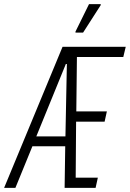

<svg xmlns="http://www.w3.org/2000/svg" viewBox="-46 -916 633 936"><path d="M-26 0 259 -688H567L555 -638H329L326 -373H475L464 -323H325L323 -50H431L420 0H269L272 -203H112L29 0ZM131 -251H273L280 -604H275ZM322 -757V-762L388 -896H445V-891L359 -757Z"/></svg>

Font: Saira ExtraCondensed Light
Style: Italic
Weight: 300
Width: 2
Italic angle: -12°
Designer: Hector Gatti with collaboration of the Omnibus-Type team
Foundry: Omnibus-Type
Version: Version 1.101